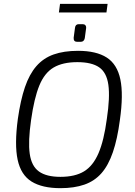

<svg xmlns="http://www.w3.org/2000/svg" viewBox="-20 -968 704 1001"><path d="M387 -703Q482 -703 536.5 -668Q591 -633 607.5 -554Q624 -475 605 -342Q592 -243 568.5 -174.5Q545 -106 509 -65Q473 -24 420 -5.5Q367 13 295 13Q200 13 144.5 -21.5Q89 -56 72 -135Q55 -214 73 -348Q87 -446 110 -513.5Q133 -581 169.5 -623Q206 -665 259.5 -684Q313 -703 387 -703ZM383 -644Q307 -644 259.5 -616Q212 -588 185 -522Q158 -456 142 -342Q126 -231 135 -166.5Q144 -102 183 -74Q222 -46 295 -46Q371 -46 418 -74.5Q465 -103 493.5 -169Q522 -235 537 -348Q554 -461 545 -525.5Q536 -590 497 -617Q458 -644 383 -644ZM541 -948 535 -903H287L293 -948ZM411 -842Q420 -842 425 -836.5Q430 -831 429 -821L422 -769Q418 -750 401 -750H382Q363 -750 364 -771L371 -823Q373 -842 391 -842Z"/></svg>

Font: Exo 2 Light
Style: Italic
Weight: 300
Italic angle: -8°
Designer: Natanael Gama
Foundry: Natanael Gama
Version: Version 2.010